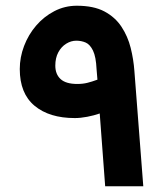

<svg xmlns="http://www.w3.org/2000/svg" viewBox="-20 -650 576 670"><path d="M328 -254Q308 -247 284.5 -242.5Q261 -238 241 -238Q152 -238 100.5 -281Q49 -324 49 -409Q49 -450 64 -489.5Q79 -529 106 -560.5Q133 -592 169.5 -611Q206 -630 248 -630Q307 -630 344.5 -610Q382 -590 404 -556.5Q426 -523 436 -483Q446 -443 449 -402L480 0H347ZM317 -408Q315 -452 304.5 -473.5Q294 -495 279 -501.5Q264 -508 246 -508Q228 -508 211 -497.5Q194 -487 183.5 -467.5Q173 -448 173 -421Q173 -391 191.5 -374Q210 -357 250 -357Q269 -357 285 -361Q301 -365 320 -372Z"/></svg>

Font: Noto Sans Syriac Eastern
Style: Bold
Weight: 700
Designer: Patrick Giasson and the Monotype Design Team
Foundry: Monotype Imaging Inc.
Version: Version 3.001